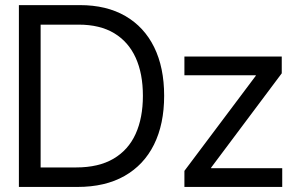

<svg xmlns="http://www.w3.org/2000/svg" viewBox="-20 -739 1185 759"><path d="M54.7 0V-718.8H295.9Q400.9 -718.8 475.3 -675.8Q549.8 -632.8 589.4 -552.5Q628.9 -472.2 628.9 -360.4Q628.9 -248.5 588.9 -167.7Q548.8 -86.9 472.4 -43.5Q396 0 286.1 0ZM140.6 -77.1H281.2Q370.1 -77.1 428.7 -111.6Q487.3 -146 516.1 -209.5Q544.9 -272.9 544.9 -360.4Q544.9 -447.8 516.4 -510.7Q487.8 -573.7 431.4 -607.7Q375 -641.6 291 -641.6H140.6ZM709 0V-63.5L991.2 -439.5V-441.4H709V-515.6H1093.8V-449.2L814.5 -76.2V-74.2H1095.7V0Z"/></svg>

Font: Inter Display V
Style: Regular
Weight: 400
Designer: Rasmus Andersson
Foundry: rsms
Version: Version 3.015;git-src